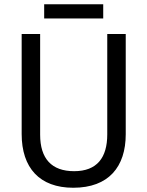

<svg xmlns="http://www.w3.org/2000/svg" viewBox="-20 -874 694 904"><path d="M466 -854H188V-787H466ZM572 -242V-714H485V-241C485 -132 437 -68 329 -68C223 -68 169 -127 169 -240V-714H82V-243C82 -84 166 10 325 10C492 10 572 -89 572 -242Z"/></svg>

Font: Noto Sans Sinhala UI SemiCondensed
Style: Regular
Weight: 400
Width: 4
Designer: Jelle Bosma - Monotype Design Team
Foundry: Monotype Imaging Inc.
Version: Version 2.006